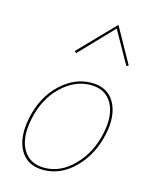

<svg xmlns="http://www.w3.org/2000/svg" viewBox="-105 -746 644 818"><g transform="rotate(15 217.0 -337.0)"><path d="M315 -677 402 -521 393 -516 312 -660 172 -514 164 -521ZM165 3Q94 3 63 -51.5Q32 -106 50 -194Q70 -291 132 -350Q194 -409 269 -409Q340 -409 371 -354.5Q402 -300 384 -214Q364 -120 303 -58.5Q242 3 165 3ZM167 -7Q238 -7 296 -66Q354 -125 373 -214Q391 -296 362.5 -347.5Q334 -399 268 -399Q198 -399 139 -342.5Q80 -286 61 -194Q43 -108 72.5 -57.5Q102 -7 167 -7Z"/></g></svg>

Font: EauTestInfant Hairline
Style: Italic
Weight: 250
Italic angle: -12°
Designer: Christian Thalmann (Catharsis Fonts)
Version: Version 0.001;PS 000.001;hotconv 1.0.88;makeotf.lib2.5.64775